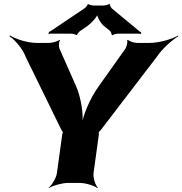

<svg xmlns="http://www.w3.org/2000/svg" viewBox="-20 -929 926 975"><path d="M367 -490 282 -682C278 -692 278 -717 285 -724L282 -727C275 -719 243 -711 229 -711H169C118 -711 59 -731 31 -749L28 -745C56 -727 96 -680 111 -639L292 -269C293 -267 300 -256 301 -257V-261C300 -260 296 -248 296 -246L269 -50C266 -26 244 11 227 24L228 26C246 14 295 0 325 0H385C415 0 460 14 474 26L477 24C464 11 452 -26 455 -50L482 -246C482 -248 482 -260 481 -261L479 -257C480 -256 491 -267 492 -269L776 -640C802 -680 855 -727 886 -745L884 -748C853 -730 788 -711 737 -711H677C662 -711 635 -719 630 -727L625 -724C630 -717 623 -692 617 -682L480 -489C437 -430 401 -342 394 -292H398C405 -342 393 -430 367 -490ZM693 -766 547 -887C544 -891 536 -904 538 -907L534 -909C531 -905 512 -901 506 -901H454C448 -901 431 -905 429 -908L425 -907C426 -904 415 -891 411 -888L234 -769C233 -768 230 -768 229 -768L227 -765C227 -764 229 -763 229 -762C229 -760 226 -758 225 -757L227 -755C228 -756 232 -758 234 -758H342C348 -758 365 -754 367 -751L372 -752C370 -755 382 -768 386 -771L424 -797C445 -812 475 -845 477 -861H473C471 -845 491 -811 508 -797L539 -772C542 -768 549 -755 547 -752L552 -750C554 -754 573 -758 579 -758H690C691 -758 692 -756 693 -755L698 -758C697 -759 694 -760 694 -761C694 -762 697 -762 698 -763L695 -766Z"/></svg>

Font: Asimov
Style: EdgeWideIt
Weight: 500
Designer: Google
Version: Version 2.000980: 2014